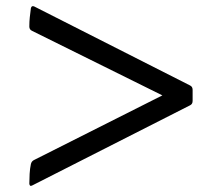

<svg xmlns="http://www.w3.org/2000/svg" viewBox="-20 -595 710 622"><path d="M75 0Q76 10 84 6L596 -254Q604 -258 604 -268V-304Q604 -314 596 -318L91 -574Q82 -578 80 -568Q78 -553 76.5 -539Q75 -525 75 -509Q75 -499 84 -495L506 -286L91 -77Q82 -73 80 -63Q77 -49 76 -32Q75 -15 75 0Z"/></svg>

Font: Hahmlet Medium
Style: Regular
Weight: 500
Version: Version 1.002